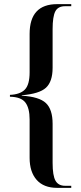

<svg xmlns="http://www.w3.org/2000/svg" viewBox="-20 -780 392 927"><path d="M256 127H324V117H294Q262 117 248 92.5Q234 68 234 6V-182Q234 -252 201.5 -282.5Q169 -313 85 -318V-320Q170 -327 202 -356.5Q234 -386 234 -453V-639Q234 -700 247 -725Q260 -750 294 -750H324V-760H256Q123 -760 123 -616V-431Q123 -371 100 -347.5Q77 -324 28 -322V-313Q82 -312 102.5 -285Q123 -258 123 -203V-18Q123 50 157 88.5Q191 127 256 127Z"/></svg>

Font: Noto Serif Display Condensed Semi
Style: Regular
Weight: 600
Width: 3
Designer: Monotype Design Team
Foundry: Monotype Imaging Inc.
Version: Version 1.900